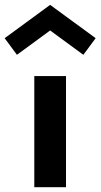

<svg xmlns="http://www.w3.org/2000/svg" viewBox="-60 -784 421 804"><path d="M216.4 0H83.6V-465.5H216.4ZM150 -656.4 10.9 -554.5 -40.5 -624.1 150 -763.6 340.5 -624.1 289.1 -554.5Z"/></svg>

Font: Spartan MB
Style: Bold
Weight: 700
Designer: Matt Bailey, Mirko Velimirovic
Foundry: Matt Bailey
Version: Version 1.005